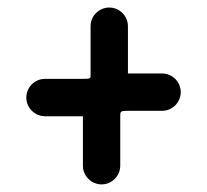

<svg xmlns="http://www.w3.org/2000/svg" viewBox="-20 -570 541 502"><path d="M294.4 -136.7V-266.1C294.4 -280.3 294.4 -280.3 323.2 -280.3H403.8C430.7 -280.3 452.6 -302.2 452.6 -329.1C452.6 -356 430.7 -377.9 403.8 -377.9H323.2H314.5V-501.5C314.5 -528.3 292.5 -550.3 265.6 -550.3C238.8 -550.3 216.8 -528.3 216.8 -501.5V-373.5C216.8 -363.8 216.8 -363.8 188 -363.8H97.7C70.8 -363.8 48.8 -341.8 48.8 -314.9C48.8 -288.1 70.8 -266.1 97.7 -266.1H188H196.8V-136.7C196.8 -109.9 218.8 -87.9 245.6 -87.9C272.5 -87.9 294.4 -109.9 294.4 -136.7Z"/></svg>

Font: Velvelyne Book
Style: Bold
Weight: 700
Designer: Manon Van der Borght et Mariel Nils
Foundry: Velvetyne
Version: Version 1.070;Glyphs 3.3.1 (3343)